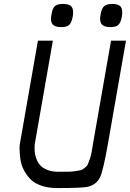

<svg xmlns="http://www.w3.org/2000/svg" viewBox="-20 -957 661 977"><path d="M292 -819Q259 -819 247 -834Q235 -849 242 -884Q247 -915 259.5 -926Q272 -937 301 -937Q334 -937 345 -922Q356 -907 350 -872Q344 -841 332 -830Q320 -819 292 -819ZM542 -819Q509 -819 497 -834.5Q485 -850 492 -884Q497 -914 510 -925.5Q523 -937 551 -937Q584 -937 595 -922Q606 -907 600 -872Q594 -841 582 -830Q570 -819 542 -819ZM271 0Q225 0 189.5 -12.5Q154 -25 134.5 -45.5Q115 -66 102 -90.5Q89 -115 85 -139.5Q81 -164 80 -184.5Q79 -205 80 -218L82 -230L173 -750H249L158 -230Q157 -227 156.5 -221.5Q156 -216 156 -201Q156 -186 158.5 -172Q161 -158 168.5 -141Q176 -124 188.5 -112Q201 -100 223.5 -91.5Q246 -83 275 -83Q309 -83 325 -83Q341 -83 362 -86Q383 -89 391 -91Q399 -93 411 -102.5Q423 -112 426.5 -119.5Q430 -127 436.5 -146Q443 -165 446 -181.5Q449 -198 454 -230L545 -750H621L529 -224Q505 -89 490 -57Q471 -16 424 -6Q393 0 271 0Z"/></svg>

Font: Hermit LightItalic
Style: Regular
Weight: 300
Italic angle: -10°
Designer: Pablo Caro
Version: Version 2.000;PS 002.000;hotconv 1.0.88;makeotf.lib2.5.64775